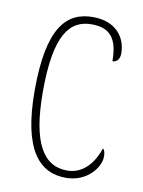

<svg xmlns="http://www.w3.org/2000/svg" viewBox="-68 -591 484 650"><g transform="rotate(10 173.5 -266.0)"><path d="M203 10C276 10 318 -46 318 -83C318 -98 315 -105 310 -110C295 -65 262 -15 203 -15C122 -15 76 -86 76 -264C76 -462 125 -517 200 -517C266 -517 290 -480 290 -406C302 -406 315 -414 315 -437C315 -495 276 -542 200 -542C108 -542 48 -479 48 -263C48 -55 114 10 203 10Z"/></g></svg>

Font: Noto Serif Hebrew ExtraCondensed Thin
Style: Regular
Weight: 100
Width: 2
Designer: Monotype Design Team
Foundry: Monotype Imaging Inc.
Version: Version 2.004